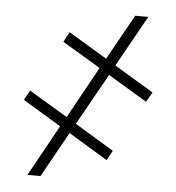

<svg xmlns="http://www.w3.org/2000/svg" viewBox="-48 -682 669 728"><g transform="rotate(5 286.0 -318.5)"><path d="M249 -209 397.5 -119.1 377 -82 228.5 -171.9 132.8 0H83L190.4 -194.3L44.9 -282.2L65.4 -319.3L211.9 -231.4L320.3 -427.7L174.8 -514.6L195.3 -552.7L341.8 -464.8L437.5 -636.7H487.3L378.9 -442.4L528.3 -352.5L506.8 -315.4L358.4 -404.3Z"/></g></svg>

Font: Pretendard JP ExtraLight
Style: Regular
Weight: 200
Designer: Base glyphs from Inter by Rasmus Andersson; Hangeul glyphs from Noto Sans CJK(Source Han Sans) by Jang Soo-young and Kan
Foundry: Kil Hyung-jin
Version: Version 1.309